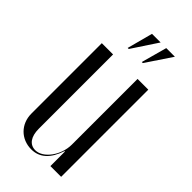

<svg xmlns="http://www.w3.org/2000/svg" viewBox="-216 -714 771 771"><g transform="rotate(45 169.5 -328.5)"><path d="M209 -555 282 -664H233L203 -555ZM129 -555 201 -664H152L123 -555ZM237 -83H239V0H300V-495H239V-122C239 -61 195 -2 151 -2C119 -2 100 -28 100 -73V-495H36V-95C36 -36 79 7 137 7C184 7 217 -23 237 -83Z"/></g></svg>

Font: Moniqa Display
Style: Regular
Weight: 400
Designer: Rajesh Rajput
Foundry: Rajesh Rajput
Version: Version 1.000